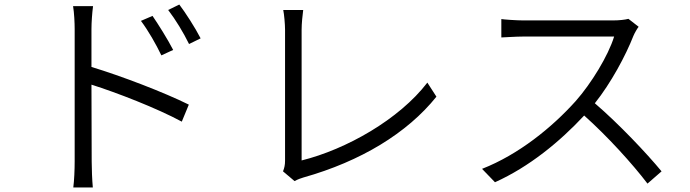

<svg xmlns="http://www.w3.org/2000/svg" viewBox="-20 -785 3040 846"><path d="M652 -715 601 -693C634 -649 667 -591 691 -541L743 -565C719 -612 676 -680 652 -715ZM770 -765 721 -741C754 -698 788 -642 813 -591L864 -616C840 -663 796 -731 770 -765ZM309 -74C309 -37 307 10 303 41H389C386 9 384 -42 384 -74L383 -412C494 -377 672 -308 781 -249L812 -324C703 -378 515 -450 383 -490V-657C383 -685 386 -728 390 -758H302C307 -728 309 -684 309 -657C309 -573 309 -126 309 -74Z M1227 -30 1278 13C1292 5 1307 0 1317 -3C1569 -74 1774 -198 1903 -359L1863 -421C1739 -259 1506 -127 1309 -78C1309 -125 1309 -562 1309 -654C1309 -681 1313 -719 1316 -741H1228C1232 -723 1236 -678 1236 -654C1236 -562 1236 -136 1236 -77C1236 -58 1233 -45 1227 -30Z M2794 -667 2749 -702C2734 -698 2709 -695 2679 -695C2642 -695 2324 -695 2287 -695C2256 -695 2200 -699 2189 -701V-620C2198 -620 2252 -624 2287 -624C2320 -624 2651 -624 2686 -624C2660 -539 2585 -417 2517 -340C2412 -223 2265 -104 2104 -41L2161 18C2312 -50 2446 -160 2554 -276C2657 -184 2766 -64 2833 24L2895 -30C2829 -110 2707 -239 2601 -330C2672 -419 2737 -540 2771 -627C2776 -639 2788 -660 2794 -667Z"/></svg>

Font: Noto Sans CJK SC DemiLight
Style: Regular
Weight: 350
Designer: Ryoko NISHIZUKA 西塚涼子 (kana, bopomofo & ideographs); Paul D. Hunt (Latin, Greek & Cyrillic); Sandoll Communications 산돌커뮤니
Foundry: Adobe
Version: Version 2.004;hotconv 1.0.118;makeotfexe 2.5.65603